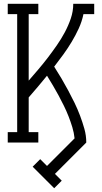

<svg xmlns="http://www.w3.org/2000/svg" viewBox="-20 -755 540 1017"><path d="M267 242 153 128 193 88 229 124 375 -22Q372 -52 363 -81.5Q354 -111 343 -139Q332 -167 318.5 -194.5Q305 -222 290.5 -249Q276 -276 260.5 -302Q245 -328 229 -354Q205 -325 181 -296Q157 -267 132 -239V-55H183V0H21V-55H71V-680H21V-735H183V-680H132V-328Q158 -358 184 -388.5Q210 -419 234 -450.5Q258 -482 281 -515Q304 -548 323 -583.5Q342 -619 355 -657Q368 -695 368 -735H479V-680H422Q414 -641 397 -604Q380 -567 359.5 -533Q339 -499 315.5 -466.5Q292 -434 267 -402Q287 -371 305.5 -339.5Q324 -308 341.5 -275.5Q359 -243 375 -210Q391 -177 404 -142.5Q417 -108 427 -72.5Q437 -37 437 0L271 166L307 202Z"/></svg>

Font: Iosevka Curly Slab Light
Style: Regular
Weight: 300
Monospace: yes
Designer: Belleve Invis
Foundry: Belleve Invis
Version: Version 22.1.2; ttfautohint (v1.8.4)